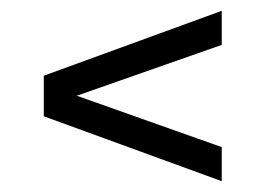

<svg xmlns="http://www.w3.org/2000/svg" viewBox="-20 -510 490 355"><path d="M390 -175 61 -295V-370L390 -490V-427L122 -333L390 -238Z"/></svg>

Font: Special Gothic
Style: Regular
Weight: 400
Designer: Alistair McCready
Foundry: Monolith
Version: Version 1.010; ttfautohint (v1.8.4.7-5d5b)